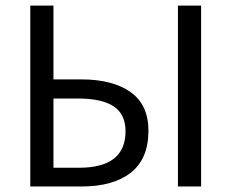

<svg xmlns="http://www.w3.org/2000/svg" viewBox="-20 -676 839 696"><path d="M89.8 0V-655.8H173.8V-388.2H274.9Q388.2 -388.2 453.1 -342.3Q518.1 -296.4 518.1 -202.1Q518.1 -100.1 454.1 -50Q390.1 0 275.9 0ZM173.8 -67.9H266.1Q435.1 -67.9 435.1 -200.2Q435.1 -261.7 392.3 -290.3Q349.6 -318.8 263.2 -318.8H173.8ZM625 0V-655.8H709V0Z"/></svg>

Font: Source Sans Pro
Style: Regular
Weight: 400
Designer: Paul D. Hunt
Foundry: Adobe Systems Incorporated
Version: Version 3.006;hotconv 1.0.111;makeotfexe 2.5.65597